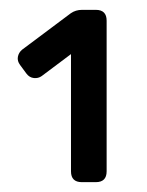

<svg xmlns="http://www.w3.org/2000/svg" viewBox="-20 -720 298 390"><path d="M146.2 -350Q124.2 -350 124.2 -372V-610.1L64.7 -565.5Q57.7 -560.5 48.7 -561.5Q39.7 -562.5 33.7 -570.5L20.8 -588Q14.8 -596 16.3 -604.5Q17.8 -613 24.8 -619L123.7 -693Q133.7 -700 146.7 -700H174.6Q196.6 -700 196.6 -678V-372Q196.6 -350 174.6 -350Z"/></svg>

Font: Rubik Light
Style: Regular
Weight: 300
Designer: Hubert and Fischer
Foundry: Hubert and Fischer
Version: Version 2.300;gftools[0.9.30]